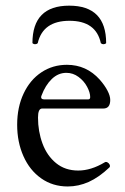

<svg xmlns="http://www.w3.org/2000/svg" viewBox="-20 -657 449 688"><path d="M41.5 -210Q41.5 -272.9 64.7 -322Q87.9 -371.1 128.4 -397.9Q168.9 -424.8 219.7 -424.8Q289.6 -424.8 337.4 -371.6Q355 -351.6 365 -332.5Q375 -313.5 375 -298.8Q375 -268.1 350.1 -268.1H130.9Q116.2 -268.1 116.2 -235.8Q116.2 -186 132.3 -142.6Q148.4 -99.1 180.9 -72.5Q213.4 -45.9 260.3 -45.9Q306.2 -45.9 355 -75.2Q357.4 -76.7 359.4 -76.7Q364.7 -76.7 369.4 -72Q374 -67.4 374 -62Q374 -59.1 372.1 -57.1Q334.5 -21.5 297.9 -5.1Q261.2 11.2 222.7 11.2Q168.9 11.2 127.7 -17.8Q86.4 -46.9 64 -97.4Q41.5 -147.9 41.5 -210ZM295.9 -300.8Q303.2 -300.8 303.2 -309.1Q303.2 -325.2 292.2 -345.9Q281.2 -366.7 261.5 -381.3Q241.7 -396 217.8 -396Q188.5 -396 165.5 -373.8Q142.6 -351.6 128.9 -314.9Q127.4 -311.5 127.4 -308.6Q127.4 -300.8 139.2 -300.8ZM105.5 -498.5Q111.3 -498.5 115.2 -502.4Q133.8 -582.5 229 -582.5Q324.2 -582.5 341.3 -502.4Q345.2 -498.5 350.6 -498.5Q356.4 -498.5 360.4 -502.4Q360.4 -636.7 228 -636.7Q96.2 -636.7 96.2 -502.4Q100.1 -498.5 105.5 -498.5Z"/></svg>

Font: JuniusX
Style: Regular
Weight: 400
Designer: Peter S. Baker
Foundry: Briery Creek Software
Version: Version 1.004